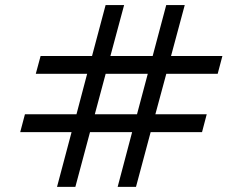

<svg xmlns="http://www.w3.org/2000/svg" viewBox="-20 -740 960 760"><path d="M263.3 -217H60L78.7 -287.7H282.7L325 -448H121.7L140.7 -518.3H344.3L398 -720H471.3L417 -518.3H584.3L638 -720H711.3L657 -518.3H860.3L841.7 -448H638.3L595 -287.7H798.3L779.7 -217H576.3L518.3 -0.3H445.7L503 -217H336.3L278.3 -0.3H205.7ZM522.3 -287.7 565 -448H398.3L355.3 -287.7Z"/></svg>

Font: Tap Sans
Style: Regular
Weight: 400
Designer: Tap Payments
Foundry: Tap Payments
Version: Version 1.001;Glyphs 3.1.2 (3151)